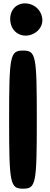

<svg xmlns="http://www.w3.org/2000/svg" viewBox="-20 -1188 304 1158"><path d="M35 -467C35 -79 41 -50 119 -50C197 -50 202 -79 202 -467C202 -855 197 -883 119 -883C41 -883 35 -855 35 -467ZM48 -1112C34 -1074 43 -1026 69 -1000C133 -936 251 -995 234 -1083C216 -1179 82 -1200 48 -1112Z"/></svg>

Font: Hussar Skorodowane
Style: Bold
Weight: 700
Foundry: Cannot Into Space Fonts
Version: Version 0.892